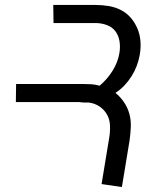

<svg xmlns="http://www.w3.org/2000/svg" viewBox="-20 -755 640 775"><path d="M472 0 390 -12 421 -200Q425 -224 424 -248.5Q423 -273 412 -292.5Q401 -312 382 -325Q363 -338 339 -341H326Q319 -341 312.5 -341.5Q306 -342 300 -343H44L45 -416H313Q331 -416 348 -415Q365 -414 382 -409Q413 -435 434.5 -469.5Q456 -504 462 -541Q466 -565 462.5 -588Q459 -611 446 -628.5Q433 -646 411 -654Q389 -662 365 -662H196L195 -735H365Q393 -735 419.5 -730.5Q446 -726 469 -714Q492 -702 508.5 -682.5Q525 -663 535 -639Q545 -615 547 -588Q549 -561 544 -533Q540 -511 532 -489.5Q524 -468 511.5 -448Q499 -428 482.5 -410.5Q466 -393 446 -380Q466 -364 480.5 -342.5Q495 -321 502 -296Q509 -271 508 -243.5Q507 -216 503 -188Z"/></svg>

Font: Iosevka Extended Oblique
Style: Regular
Weight: 400
Width: 7
Italic angle: -9°
Monospace: yes
Designer: Belleve Invis
Foundry: Belleve Invis
Version: Version 32.0.1; ttfautohint (v1.8.4)